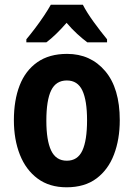

<svg xmlns="http://www.w3.org/2000/svg" viewBox="-20 -786 567 816"><path d="M489 -275Q489 -194 464.5 -129.5Q440 -65 390 -27.5Q340 10 263 10Q190 10 140 -27Q90 -64 64.5 -128.5Q39 -193 39 -275Q39 -360 63.5 -423Q88 -486 138.5 -521.5Q189 -557 265 -557Q365 -557 427 -484Q489 -411 489 -275ZM177 -273Q177 -189 197.5 -146Q218 -103 264 -103Q310 -103 330 -146Q350 -189 350 -275Q350 -359 330 -401.5Q310 -444 264 -444Q218 -444 197.5 -402Q177 -360 177 -273ZM332 -766Q349 -733 378 -693Q407 -653 435 -619V-606H351Q331 -621 308 -642Q285 -663 263 -689Q216 -635 177 -606H92V-619Q108 -638 128.5 -665Q149 -692 167 -719Q185 -746 196 -766Z"/></svg>

Font: Noto Sans Thai Cond
Style: Bold
Weight: 700
Width: 3
Designer: Monotype Design Team
Foundry: Monotype Imaging Inc.
Version: Version 2.002; ttfautohint (v1.8.4.7-5d5b)